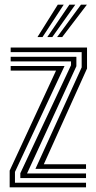

<svg xmlns="http://www.w3.org/2000/svg" viewBox="-20 -804 411 824"><path d="M132 -79.2 330.5 -514.8V-580.2H25.8V-600H353.5V-510L168 -99H349.2V-79.2ZM67.2 -39.8V-60.5L284.8 -524V-540.5H25.8V-560.2H307.8V-519.8L96 -59.5H349.2V-39.8ZM21.5 0V-71.8L220.5 -501H25.8V-520.8H257L44.2 -66.2V-19.8H349.2V0ZM140.8 -645 228 -784H253.5L162.5 -645ZM225.2 -645 327.5 -784H353L247 -645ZM183 -645 277.8 -784H303.2L204.5 -645Z"/></svg>

Font: Big Shoulders Inline Text
Style: Bold
Weight: 700
Designer: Patric King
Foundry: XO Type Co
Version: Version 1.000